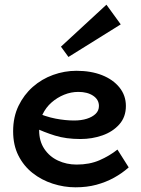

<svg xmlns="http://www.w3.org/2000/svg" viewBox="-20 -785 603 819"><path d="M302 14Q253 14 205 -1.5Q157 -17 119 -47Q81 -77 58.5 -121.5Q36 -166 36 -225Q36 -286 59 -333.5Q82 -381 120 -414.5Q158 -448 206.5 -465.5Q255 -483 306 -483Q368 -483 415 -464.5Q462 -446 489.5 -412Q517 -378 517 -333Q517 -286 489 -254.5Q461 -223 417 -207.5Q373 -192 323 -192Q262 -192 215 -206.5Q168 -221 122 -243V-310Q175 -287 217 -279Q259 -271 296 -271Q327 -271 350.5 -278.5Q374 -286 388 -299.5Q402 -313 402 -333Q402 -360 377.5 -376.5Q353 -393 314 -393Q283 -393 253.5 -381Q224 -369 200 -348Q176 -327 161.5 -297Q147 -267 147 -229Q147 -183 169 -150Q191 -117 227.5 -100Q264 -83 307 -83Q362 -83 404.5 -101.5Q447 -120 481 -147L529 -71Q501 -46 466.5 -27Q432 -8 391.5 3Q351 14 302 14ZM272 -542 240 -586 434 -765 495 -681Z"/></svg>

Font: BioRhyme SemiBold
Style: Regular
Weight: 600
Designer: Aoife Mooney
Foundry: Aoife Mooney Type
Version: Version 1.600;gftools[0.9.33]